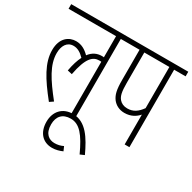

<svg xmlns="http://www.w3.org/2000/svg" viewBox="-188 -812 1263 1260"><g transform="rotate(30 443.5 -182.0)"><path d="M0 -587H360V-427C355 -428 351 -428 345 -428C308 -428 277 -413 252 -380C223 -409 192 -428 150 -428C99 -428 42 -393 42 -299C42 -203 98 -113 194 7L222 -12C132 -125 78 -208 78 -296C78 -350 101 -393 151 -393C182 -393 208 -377 234 -350C219 -321 207 -283 198 -234L233 -226C259 -363 298 -394 345 -394C350 -394 355 -394 360 -393V0H396V-587H482V-622H0Z M439 240 425 208C405 218 384 223 360 223C319 223 280 198 280 127C280 67 312 30 374 30C441 30 486 85 541 205L573 191C525 88 470 -4 371 -4C291 -4 245 51 245 127C245 208 291 258 361 258C391 258 416 250 439 240Z M800 -587H887V-622H470V-587H538V-358C538 -283 547 -250 568 -221C588 -195 619 -178 658 -178C708 -178 741 -200 764 -226V0H800ZM764 -587V-275C735 -234 704 -213 660 -213C633 -213 612 -223 598 -240C581 -261 574 -289 574 -356V-587Z"/></g></svg>

Font: Noto Sans ExtraCondensed ExtraLight
Style: Regular
Weight: 200
Width: 2
Designer: Monotype Design Team
Foundry: Monotype Imaging Inc.
Version: Version 2.013